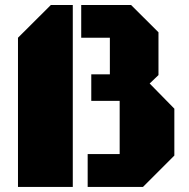

<svg xmlns="http://www.w3.org/2000/svg" viewBox="-20 -736 745 756"><path d="M325.2 0V-129.4H451.2V-338.9H339.4V-443.4H412.6V-587.4H299.8V-716.3H496.1L604 -608.9V-440.4L569.3 -407.2L666.5 -308.1V-123.5L543 0ZM50.8 0V-587.4L180.2 -716.3H266.6V0Z"/></svg>

Font: Black Ops One [rus by aLiNcE]
Style: Regular
Weight: 400
Designer: James Grieshaber
Foundry: James Grieshaber
Version: Version 1.002;May 25, 2024;FontCreator 13.0.0.2680 64-bit